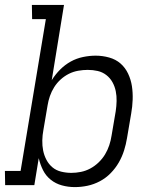

<svg xmlns="http://www.w3.org/2000/svg" viewBox="-33 -755 653 783"><path d="M272 8Q245 8 219.5 1Q194 -6 174 -22Q154 -38 142.5 -61Q131 -84 125 -110L107 0H-12L-13 -58H51L154 -677H98L97 -735H228L178 -428Q193 -452 212.5 -471.5Q232 -491 255.5 -504Q279 -517 305.5 -522.5Q332 -528 357 -528Q385 -528 412 -520.5Q439 -513 458.5 -496Q478 -479 489.5 -454.5Q501 -430 505 -403.5Q509 -377 508 -348.5Q507 -320 502 -292L485 -192Q481 -167 473 -141.5Q465 -116 451.5 -92.5Q438 -69 418.5 -49Q399 -29 374.5 -16Q350 -3 324 2.5Q298 8 272 8ZM258 -50Q277 -50 297 -54Q317 -58 335.5 -68Q354 -78 369.5 -93Q385 -108 395.5 -125.5Q406 -143 412.5 -162.5Q419 -182 422 -202L439 -302Q442 -322 442.5 -343Q443 -364 439 -383.5Q435 -403 425.5 -420Q416 -437 400.5 -449Q385 -461 365.5 -465.5Q346 -470 325 -470Q306 -470 286 -466.5Q266 -463 248 -454Q230 -445 214.5 -431Q199 -417 188 -399.5Q177 -382 170.5 -363Q164 -344 161 -325L144 -225Q140 -204 139.5 -182.5Q139 -161 143 -141Q147 -121 156.5 -103Q166 -85 181 -72.5Q196 -60 216.5 -55Q237 -50 258 -50Z"/></svg>

Font: Iosevka Etoile Light
Style: Italic
Weight: 300
Italic angle: -9°
Designer: Belleve Invis
Foundry: Belleve Invis
Version: Version 22.1.2; ttfautohint (v1.8.4)